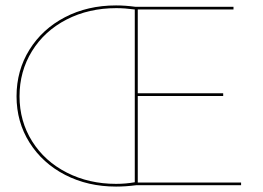

<svg xmlns="http://www.w3.org/2000/svg" viewBox="-20 -683 969 708"><path d="M869 0H482Q444 5 408 5Q304 5 220.5 -38Q137 -81 89 -157Q41 -233 41 -328Q41 -423 88.5 -499.5Q136 -576 219.5 -619.5Q303 -663 408 -663Q442 -663 479 -658H841V-648H488V-339H803V-329H488V-10H869ZM408 -5Q444 -5 477 -11V-648Q440 -653 409 -653Q307 -653 225.5 -611Q144 -569 98 -494.5Q52 -420 52 -328Q52 -236 98.5 -162Q145 -88 226.5 -46.5Q308 -5 408 -5Z"/></svg>

Font: Ysabeau Infant Hairline
Style: Regular
Weight: 100
Designer: Christian Thalmann (Catharsis Fonts)
Version: Version 0.003